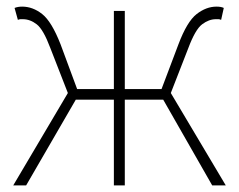

<svg xmlns="http://www.w3.org/2000/svg" viewBox="-20 -560 721 580"><path d="M20 0 185 -279 132 -415Q111 -471 91 -486.5Q71 -502 49 -502Q44 -502 41.5 -502Q39 -502 34 -500L24 -536Q34 -540 47 -540Q79 -540 107.5 -517.5Q136 -495 163 -426L213 -291H324V-527H357V-291H468L519 -426Q545 -495 574 -517.5Q603 -540 634 -540Q648 -540 656 -536L648 -500Q643 -502 640.5 -502Q638 -502 632 -502Q611 -502 590.5 -486.5Q570 -471 549 -415L496 -279L662 0H621L473 -259H357V0H324V-259H209L59 0Z"/></svg>

Font: Noto Sans SC Thin
Style: Regular
Weight: 100
Designer: Ryoko NISHIZUKA 西塚涼子 (kana, bopomofo & ideographs); Paul D. Hunt (Latin, Greek & Cyrillic); Sandoll Communications 산돌커뮤니
Foundry: Adobe
Version: Version 2.004-H2;hotconv 1.0.118;makeotfexe 2.5.65603